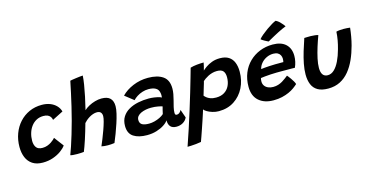

<svg xmlns="http://www.w3.org/2000/svg" viewBox="-91 -1209 3659 1889"><g transform="rotate(-15 1738.0 -264.0)"><path d="M451 -105.5Q433 -79.5 398 -54.2Q363 -29 315.2 -12.2Q267.5 4.5 210.5 4.5Q147 4.5 106.2 -22.5Q65.5 -49.5 46 -96.2Q26.5 -143 26.5 -203Q26.5 -275.5 49.8 -338.2Q73 -401 115.8 -448Q158.5 -495 216.5 -521.2Q274.5 -547.5 344.5 -547.5Q391.5 -547.5 428.8 -533Q466 -518.5 491.2 -492.2Q516.5 -466 525.5 -432L415 -376Q414.5 -381 411.2 -390.8Q408 -400.5 399.5 -411.5Q391 -422.5 374.8 -430Q358.5 -437.5 331.5 -437.5Q291.5 -437.5 260 -420.5Q228.5 -403.5 206.8 -374.2Q185 -345 173.8 -307.5Q162.5 -270 162.5 -229.5Q162.5 -189 180.8 -162.8Q199 -136.5 245 -136.5Q271 -136.5 294 -144.8Q317 -153 334.5 -164.8Q352 -176.5 363.5 -187.2Q375 -198 378 -202.5Z M626 7Q615 8.5 596.5 9.5Q578 10.5 558 10.5Q535.5 10.5 516 8.8Q496.5 7 488.5 4Q501 -28 517.8 -78Q534.5 -128 553.2 -190Q572 -252 590 -319.5Q608 -386.5 624 -455Q640 -523.5 654 -587.2Q668 -651 678.5 -704Q682.5 -705.5 699.8 -708.2Q717 -711 739 -714Q761 -717 780.8 -719.2Q800.5 -721.5 810 -721.5Q808 -684 799.5 -631Q791 -578 777.8 -515.2Q764.5 -452.5 748 -385Q768.5 -404.5 798.2 -420.5Q828 -436.5 862 -446.2Q896 -456 928 -456Q988.5 -456 1016.2 -428.2Q1044 -400.5 1044 -347Q1044 -317 1033.8 -273.2Q1023.5 -229.5 1007.5 -180.5Q991.5 -131.5 973.5 -84.2Q955.5 -37 939.5 0.5Q923.5 3 906.5 4.2Q889.5 5.5 872.5 5.5Q835.5 5.5 807 -1Q819 -28.5 835 -68.2Q851 -108 866 -150Q881 -192 891 -228Q901 -264 901 -284.5Q901 -308 888.8 -322.2Q876.5 -336.5 850.5 -336.5Q829.5 -336.5 809 -329.2Q788.5 -322 770.2 -310.8Q752 -299.5 737.5 -286.8Q723 -274 714 -263.5Q703 -224 691 -183.8Q679 -143.5 667 -106.8Q655 -70 644.2 -40.5Q633.5 -11 626 7Z M1271.5 9Q1185.5 9 1134.2 -24.2Q1083 -57.5 1083 -134.5Q1083 -189.5 1107.8 -228Q1132.5 -266.5 1174.5 -290.2Q1216.5 -314 1268.8 -324.8Q1321 -335.5 1376 -335.5Q1404.5 -335.5 1431.8 -331.5Q1459 -327.5 1479.5 -321.8Q1500 -316 1506.5 -311Q1508 -321 1507.8 -336Q1507.5 -351 1504 -363.5Q1498 -395 1470.5 -410Q1443 -425 1398.5 -425Q1367 -425 1336.5 -415.2Q1306 -405.5 1281 -389.5Q1256 -373.5 1240 -355.5L1151 -425.5Q1197 -473.5 1269.2 -503.8Q1341.5 -534 1422 -534Q1518 -534 1573.5 -496Q1629 -458 1629 -370.5Q1629 -345 1623.8 -315.2Q1618.5 -285.5 1610.5 -256Q1601 -223 1593.8 -190.5Q1586.5 -158 1586.5 -133.5Q1586.5 -119 1591.5 -114.5Q1596.5 -110 1606 -110Q1620 -110 1631.8 -119.5Q1643.5 -129 1651.5 -146L1681.5 -61.5Q1668.5 -32 1639 -14.2Q1609.5 3.5 1571.5 3.5Q1531.5 3.5 1511.5 -18.2Q1491.5 -40 1491.5 -83Q1478.5 -61.5 1446 -40Q1413.5 -18.5 1368.8 -4.8Q1324 9 1271.5 9ZM1319.5 -95.5Q1346 -95.5 1375 -103Q1404 -110.5 1430 -123.2Q1456 -136 1472.5 -151.5Q1477 -172.5 1481.5 -191.2Q1486 -210 1490.5 -225Q1479.5 -229.5 1447.2 -235.8Q1415 -242 1375.5 -242Q1349.5 -242 1323 -237Q1296.5 -232 1274 -221.8Q1251.5 -211.5 1238 -195.5Q1224.5 -179.5 1224.5 -157.5Q1224.5 -124 1247.5 -109.8Q1270.5 -95.5 1319.5 -95.5Z M1624.5 222.5Q1652.5 143 1681.2 54.8Q1710 -33.5 1737.2 -121.2Q1764.5 -209 1787.8 -287.2Q1811 -365.5 1828.5 -426.5Q1846 -487.5 1855.5 -521.5Q1885 -530.5 1921.8 -534.2Q1958.5 -538 1992 -538Q1989.5 -523 1984.2 -500.8Q1979 -478.5 1973.5 -460.5Q1987 -473.5 2012.2 -491.5Q2037.5 -509.5 2073.8 -523.2Q2110 -537 2156 -537Q2211 -537 2245.2 -515Q2279.5 -493 2295.5 -453Q2311.5 -413 2311.5 -359.5Q2311.5 -270.5 2274.8 -197Q2238 -123.5 2171.2 -79.8Q2104.5 -36 2014 -36Q1980.5 -36 1949.2 -45.8Q1918 -55.5 1895.8 -68.8Q1873.5 -82 1867 -93.5Q1863.5 -81.5 1854.2 -52.8Q1845 -24 1832.5 13.2Q1820 50.5 1806.8 89Q1793.5 127.5 1782.2 160Q1771 192.5 1764 210.5Q1739.5 215 1712.2 217.8Q1685 220.5 1661.8 221.5Q1638.5 222.5 1624.5 222.5ZM2022 -172.5Q2072 -172.5 2106.5 -193.8Q2141 -215 2159 -252.8Q2177 -290.5 2177 -339Q2177 -379.5 2159.2 -401.2Q2141.5 -423 2096 -423Q2070.5 -423 2047.2 -416.5Q2024 -410 2004.8 -400Q1985.5 -390 1970.8 -379.5Q1956 -369 1947 -360.5Q1946 -354.5 1941.8 -340.5Q1937.5 -326.5 1932.2 -309Q1927 -291.5 1921.8 -273.8Q1916.5 -256 1912.5 -242.2Q1908.5 -228.5 1906.5 -223Q1913 -214 1927 -202.2Q1941 -190.5 1964 -181.5Q1987 -172.5 2022 -172.5Z M2816 -97.5Q2799 -81.5 2775.2 -64.2Q2751.5 -47 2720 -32.8Q2688.5 -18.5 2649 -9.2Q2609.5 0 2562 0Q2468 0 2412.2 -49.2Q2356.5 -98.5 2356.5 -192Q2356.5 -269 2382.2 -331.8Q2408 -394.5 2453.8 -439.2Q2499.5 -484 2560.5 -508.5Q2621.5 -533 2692 -533Q2778.5 -533 2824.8 -489.8Q2871 -446.5 2871 -370Q2871 -341.5 2864.5 -311.8Q2858 -282 2845.5 -255Q2839.5 -255.5 2816 -255.8Q2792.5 -256 2762 -256Q2731.5 -256 2703.5 -256.2Q2675.5 -256.5 2659.5 -256Q2630 -255.5 2598.2 -253.8Q2566.5 -252 2539.5 -249.2Q2512.5 -246.5 2497 -244Q2492.5 -230 2492.5 -209Q2492.5 -184.5 2505.2 -166.2Q2518 -148 2540.5 -138Q2563 -128 2592 -128Q2620 -128 2643.5 -135.5Q2667 -143 2686.5 -154.5Q2706 -166 2722 -178.5Q2738 -191 2750.5 -200.5Q2753 -198 2762 -186.8Q2771 -175.5 2782.2 -159.5Q2793.5 -143.5 2803 -127Q2812.5 -110.5 2816 -97.5ZM2522 -328.5Q2535 -330.5 2556.8 -332.5Q2578.5 -334.5 2607 -336.2Q2635.5 -338 2667.5 -338.5Q2686 -338.5 2703.8 -338.5Q2721.5 -338.5 2734.2 -338.8Q2747 -339 2750.5 -338.5Q2752.5 -346 2753.5 -355.2Q2754.5 -364.5 2754.5 -373.5Q2754 -392 2745.8 -408.2Q2737.5 -424.5 2720.2 -434.2Q2703 -444 2675 -444Q2639.5 -444 2607 -428.8Q2574.5 -413.5 2552 -387.2Q2529.5 -361 2522 -328.5ZM2782.5 -751Q2803.5 -740.5 2820 -724.5Q2836.5 -708.5 2847.8 -694Q2859 -679.5 2863 -673Q2846.5 -667 2823.5 -656.5Q2800.5 -646 2776 -633.2Q2751.5 -620.5 2728.8 -608.2Q2706 -596 2688.8 -586.2Q2671.5 -576.5 2664 -571.5Q2660 -573 2650 -578Q2640 -583 2628 -589.5Q2616 -596 2605.8 -602.8Q2595.5 -609.5 2591.5 -614Q2604.5 -630.5 2630 -652Q2655.5 -673.5 2685.2 -694.5Q2715 -715.5 2741.5 -731Q2768 -746.5 2782.5 -751Z M3332 -492.5Q3344 -496.5 3365 -498.5Q3386 -500.5 3405.5 -500.5Q3422 -500.5 3441.5 -499.2Q3461 -498 3472.5 -496Q3468 -452.5 3460.2 -408.2Q3452.5 -364 3441 -321Q3422 -249.5 3393.8 -186.5Q3365.5 -123.5 3326 -75.2Q3286.5 -27 3233.5 0.2Q3180.5 27.5 3111.5 27.5Q3045 27.5 3005 4Q2965 -19.5 2947.5 -62.5Q2930 -105.5 2930 -163Q2930 -213 2941.2 -271Q2952.5 -329 2971.2 -391Q2990 -453 3011 -514.5Q3023 -515 3041.8 -515.5Q3060.5 -516 3075.5 -516Q3097.5 -515.5 3118.8 -513Q3140 -510.5 3152 -506.5Q3132.5 -454.5 3114.5 -397Q3096.5 -339.5 3085 -286.2Q3073.5 -233 3073.5 -192Q3073.5 -147 3090.2 -123.8Q3107 -100.5 3140.5 -100.5Q3176.5 -100.5 3206.5 -128.8Q3236.5 -157 3260.5 -206.8Q3284.5 -256.5 3302 -321Q3314.5 -365 3322.2 -408Q3330 -451 3332 -492.5Z"/></g></svg>

Font: Grandstander Thin SemiBold
Style: Italic
Weight: 600
Italic angle: -15°
Version: Version 1.200